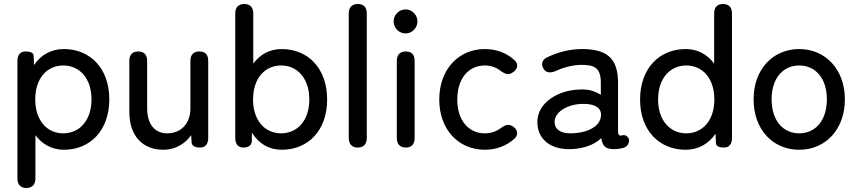

<svg xmlns="http://www.w3.org/2000/svg" viewBox="-20 -737 4281 959"><path d="M112 202C141 202 157 184 157 154V-62C190 -17 239 11 299 11C431 11 526 -86 526 -241C526 -395 431 -492 299 -492C236 -492 184 -463 150 -412L148 -459C147 -473 133 -480 107 -480C82 -480 67 -463 67 -433V154C67 185 83 202 112 202ZM156 -241C156 -346 215 -410 296 -410C377 -410 437 -346 437 -241C437 -135 377 -71 296 -71C215 -71 156 -135 156 -241Z M796 11C859 11 907 -22 935 -62L937 -25C939 -9 953 0 980 0C1006 0 1020 -18 1020 -48V-433C1020 -464 1005 -480 976 -480C947 -480 931 -464 931 -433V-195C931 -119 883 -71 815 -71C756 -71 715 -113 715 -196V-433C715 -464 699 -480 670 -480C641 -480 626 -463 626 -433V-178C626 -55 695 11 796 11Z M1387 11C1519 11 1614 -85 1614 -240C1614 -395 1519 -492 1387 -492C1327 -492 1278 -465 1245 -419V-670C1245 -701 1229 -717 1200 -717C1171 -717 1155 -700 1155 -670V-48C1155 -17 1170 0 1195 0C1220 0 1238 -10 1238 -36V-75C1272 -19 1324 11 1387 11ZM1244 -240C1244 -346 1303 -410 1384 -410C1465 -410 1525 -346 1525 -240C1525 -135 1465 -71 1384 -71C1303 -71 1244 -135 1244 -240Z M1767 0C1796 0 1812 -17 1812 -48V-670C1812 -701 1796 -717 1767 -717C1738 -717 1722 -700 1722 -670V-48C1722 -17 1738 0 1767 0Z M2007 0C2036 0 2051 -17 2051 -48V-433C2051 -464 2036 -480 2007 -480C1978 -480 1962 -463 1962 -433V-48C1962 -17 1978 0 2007 0ZM1946 -630C1946 -597 1973 -570 2006 -570C2038 -570 2065 -597 2065 -630C2065 -663 2038 -690 2006 -690C1973 -690 1946 -663 1946 -630Z M2402 11C2458 11 2508 -8 2547 -42C2571 -62 2567 -87 2544 -104C2521 -120 2505 -114 2481 -97C2459 -80 2431 -71 2402 -71C2321 -71 2264 -135 2264 -240C2264 -346 2321 -410 2402 -410C2432 -410 2460 -400 2482 -382C2508 -364 2522 -361 2545 -378C2567 -394 2571 -421 2546 -440C2507 -474 2457 -492 2402 -492C2270 -492 2174 -390 2174 -240C2174 -90 2270 11 2402 11Z M2832 8C2888 6 2947 -11 2983 -47C2990 -6 3005 8 3048 8C3061 8 3075 6 3088 3C3112 -2 3122 -17 3122 -37C3122 -48 3108 -67 3088 -61C3074 -57 3067 -61 3067 -82V-323C3067 -451 3007 -492 2885 -492C2827 -492 2765 -476 2716 -452C2688 -440 2681 -418 2694 -395C2707 -373 2727 -371 2755 -382C2795 -401 2844 -413 2885 -413C2950 -413 2981 -398 2981 -323V-263C2955 -281 2920 -292 2879 -290C2772 -289 2664 -226 2664 -128C2664 -38 2734 11 2832 8ZM2750 -127C2749 -176 2812 -216 2886 -218C2940 -220 2979 -205 2982 -168C2985 -107 2917 -73 2833 -71C2782 -70 2751 -89 2750 -127Z M3405 11C3468 11 3520 -19 3554 -69L3556 -22C3557 -7 3571 0 3597 0C3622 0 3636 -17 3636 -48V-670C3636 -701 3620 -717 3591 -717C3562 -717 3547 -700 3547 -670V-419C3514 -465 3464 -492 3405 -492C3273 -492 3177 -395 3177 -240C3177 -85 3273 11 3405 11ZM3267 -240C3267 -346 3327 -410 3408 -410C3489 -410 3548 -346 3548 -240C3548 -135 3489 -71 3408 -71C3327 -71 3267 -135 3267 -240Z M3972 11C4103 11 4200 -90 4200 -241C4200 -390 4103 -492 3972 -492C3840 -492 3744 -390 3744 -241C3744 -90 3840 11 3972 11ZM3834 -241C3834 -346 3891 -410 3972 -410C4053 -410 4110 -346 4110 -241C4110 -135 4053 -71 3972 -71C3891 -71 3834 -135 3834 -241Z"/></svg>

Font: 寒蝉半圆体
Style: Regular
Weight: 400
Designer: Yoshimichi Ohira & Warren
Foundry: ChillType
Version: Version 1.800;Glyphs 3.1.1 (3135)